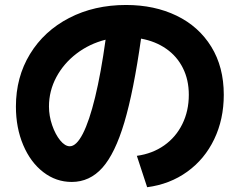

<svg xmlns="http://www.w3.org/2000/svg" viewBox="-20 -741 978 783"><path d="M750 -354.5Q750 -415.5 725.8 -463.6Q701.7 -511.7 657.7 -542.2Q613.8 -572.8 555.2 -583.5Q524.9 -369.1 487.1 -241.9Q449.2 -114.7 397.5 -56.9Q345.7 1 272.5 1Q208.5 1 156.5 -39.1Q104.5 -79.1 74.7 -149.4Q44.9 -219.7 44.9 -306.6Q44.9 -426.3 102.3 -520.5Q159.7 -614.7 262 -667.7Q364.3 -720.7 494.1 -720.7Q609.9 -720.7 700.2 -677Q790.5 -633.3 841.6 -550.5Q892.6 -467.8 892.6 -354.5Q892.6 -254.4 853.5 -173.1Q814.5 -91.8 743.7 -40.8Q672.9 10.3 580.1 22.5L538.1 -105.5Q601.6 -114.3 649.4 -147.9Q697.3 -181.6 723.6 -235.1Q750 -288.6 750 -354.5ZM264.6 -144.5Q291.5 -144.5 317.9 -195.8Q344.2 -247.1 367.9 -344.5Q391.6 -441.9 410.6 -579.1Q344.7 -562.5 292.2 -522.5Q239.7 -482.4 209.7 -426.3Q179.7 -370.1 179.7 -306.6Q179.7 -268.6 192.6 -230.7Q205.6 -192.9 225.3 -168.7Q245.1 -144.5 264.6 -144.5Z"/></svg>

Font: Pretendard JP ExtraBold
Style: Regular
Weight: 800
Designer: Base glyphs from Inter by Rasmus Andersson; Hangeul glyphs from Noto Sans CJK(Source Han Sans) by Jang Soo-young and Kan
Foundry: Kil Hyung-jin
Version: Version 1.309